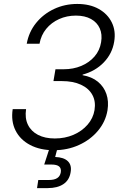

<svg xmlns="http://www.w3.org/2000/svg" viewBox="-20 -758 632 982"><path d="M255.4 10.3Q185.1 10.3 134.3 -16.4Q83.5 -43 59.6 -90.3Q35.6 -137.7 44.9 -199.7H113.3Q106.4 -153.8 122.8 -120.1Q139.2 -86.4 174.6 -68.1Q210 -49.8 260.3 -49.8Q312.5 -49.8 356 -68.6Q399.4 -87.4 428 -120.4Q456.5 -153.3 463.4 -194.8Q470.7 -239.3 452.4 -272.7Q434.1 -306.2 394 -324.7Q354 -343.3 295.9 -343.3H253.4L263.7 -403.8H306.2Q355 -403.8 395.8 -420.9Q436.5 -438 463.4 -469Q490.2 -500 497.1 -542Q503.9 -582.5 490.2 -613Q476.6 -643.6 445.3 -660.9Q414.1 -678.2 368.2 -678.2Q321.8 -678.2 282.2 -660.4Q242.7 -642.6 216.3 -610.4Q189.9 -578.1 182.1 -534.2H116.7Q127.4 -594.2 164.3 -640.1Q201.2 -686 256.1 -711.9Q311 -737.8 375 -737.8Q439.5 -737.8 485.1 -712.2Q530.8 -686.5 552 -642.8Q573.2 -599.1 564 -544.9Q554.2 -483.9 511 -439Q467.8 -394 402.8 -376.5L402.3 -373.5Q449.7 -365.2 480.5 -340.1Q511.2 -314.9 524.2 -277.3Q537.1 -239.7 529.8 -193.8Q520 -135.7 481.2 -89.4Q442.4 -43 383.8 -16.4Q325.2 10.3 255.4 10.3ZM169.4 204.1 175.8 162.6H230Q257.8 162.6 272.7 152.8Q287.6 143.1 291 123Q293.9 103.5 282.5 93.5Q271 83.5 242.2 83.5H206.1L239.3 -18.6H275.4L273.9 0L262.2 44.9Q306.2 46.4 326.9 66.4Q347.7 86.4 341.3 122.6Q335 163.1 304.4 183.6Q273.9 204.1 223.6 204.1Z"/></svg>

Font: Inter 24pt Light
Style: Italic
Weight: 300
Italic angle: -9.3988°
Designer: Rasmus Andersson
Foundry: rsms
Version: Version 4.001;git-66647c0bb